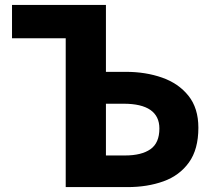

<svg xmlns="http://www.w3.org/2000/svg" viewBox="-20 -763 871 783"><path d="M248 0V-607H29V-743H412V-470H494Q574 -470 641 -446.5Q708 -423 748.5 -372.5Q789 -322 789 -242Q789 -154 750.5 -100.5Q712 -47 646.5 -23.5Q581 0 500 0ZM412 -129H490Q557 -129 593.5 -154.5Q630 -180 630 -239Q630 -289 593.5 -314.5Q557 -340 484 -340H412Z"/></svg>

Font: Noto Sans TC ExtraBold
Style: Regular
Weight: 800
Designer: Ryoko NISHIZUKA  (kana, bopomofo & ideographs); Paul D. Hunt (Latin, Greek & Cyrillic); Sandoll Communications , Soo-you
Foundry: Adobe
Version: Version 2.004-H2;hotconv 1.0.118;makeotfexe 2.5.65603